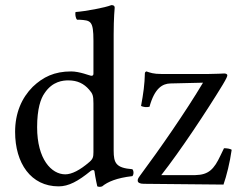

<svg xmlns="http://www.w3.org/2000/svg" viewBox="-20 -718 933 750"><path d="M334 -50C339 -54 348 -56 349 -49C352 -25 360 10 360 10C368 13 373 12 379 10C401 -8 436 -23 497 -30C503 -36 503 -51 497 -57C433 -62 424 -81 424 -130V-583C424 -648 428 -688 428 -688C428 -695 424 -698 415 -698C390 -688 315 -674 275 -671C273 -663 275 -647 281 -641C284 -641 287 -641 290 -641C334 -638 345 -638 345 -559V-431C345 -424 343 -422 336 -422C332 -422 291 -439 258 -439C192 -439 148 -417 108 -379C65 -336 39 -277 39 -203C39 -80 101 10 209 10C248 10 285 -10 334 -50ZM345 -124C345 -105 343 -97 329 -85C292 -53 260 -37 235 -37C181 -37 125 -96 125 -221C125 -293 139 -333 154 -354C185 -401 227 -404 247 -404C283 -404 308 -391 328 -368C342 -352 345 -345 345 -314ZM552 -439C550 -439 546 -435 546 -433C545 -388 540 -353 531 -304C540 -300 552 -298 564 -301C584 -374 615 -391 645 -392L773 -395C705 -281 605 -137 527 -32C518 -20 518 -17 518 -12C518 -5 526 0 541 0L853 3C865 -31 878 -83 885 -133C879 -137 867 -139 855 -139L841 -110C816 -57 795 -35 743 -34H610C684 -128 788 -285 850 -387C865 -412 868 -420 868 -424C868 -428 863 -431 856 -431C851 -431 823 -429 794 -429H611C579 -429 567 -434 552 -439Z"/></svg>

Font: Libertinus Serif
Style: Regular
Weight: 400
Designer: Philipp H. Poll, Khaled Hosny
Foundry: Caleb Maclennan
Version: Version 7.050;RELEASE